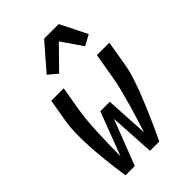

<svg xmlns="http://www.w3.org/2000/svg" viewBox="-224 -855 949 949"><g transform="rotate(-45 250.0 -381.0)"><path d="M76 0Q71 -32 67 -64Q63 -96 59.5 -128Q56 -160 53.5 -192.5Q51 -225 50 -257.5Q49 -290 49.5 -323.5Q50 -357 55 -390L77 -520H164L142 -390Q136 -352 133 -314Q130 -276 128.5 -238Q127 -200 126 -162Q125 -124 125 -86V-84L212 -312H278L291 -84V-86Q303 -124 315 -162Q327 -200 337.5 -238Q348 -276 358 -314Q368 -352 374 -390L396 -520H483L461 -390Q456 -357 445.5 -323.5Q435 -290 423 -257.5Q411 -225 397.5 -192.5Q384 -160 370.5 -128Q357 -96 342 -64Q327 -32 312 0H247L233 -238L141 0ZM199 -587 152 -627 269 -762H371L441 -622L386 -592L311 -701Z"/></g></svg>

Font: Iosevka Term Curly Md Obl
Style: Regular
Weight: 500
Italic angle: -9°
Designer: Belleve Invis
Foundry: Belleve Invis
Version: Version 32.3.0